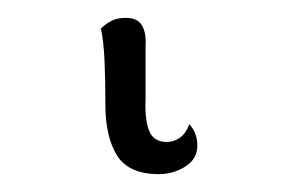

<svg xmlns="http://www.w3.org/2000/svg" viewBox="-20 33 341 215"><path d="M158 228Q124 228 111 207Q98 186 98 150Q98 121 97 100Q96 79 93 65Q98 60 104.5 56.5Q111 53 121 53Q134 53 139 61.5Q144 70 143 85V143Q142 167 147 179.5Q152 192 167 192Q174 192 181 187.5Q188 183 192 172Q201 182 201 196Q201 211 187.5 219.5Q174 228 158 228Z"/></svg>

Font: Arima Thin Light
Style: Regular
Weight: 300
Version: Version 1.100